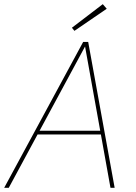

<svg xmlns="http://www.w3.org/2000/svg" viewBox="-30 -901 651 921"><path d="M-10 0 369 -700H393L520 0H500L378 -678L12 0ZM134 -256 147 -274H463L468 -256ZM327 -753 315 -768 463 -881 482 -859Z"/></svg>

Font: DM Sans 9pt Thin
Style: Italic
Weight: 250
Italic angle: -10°
Version: Version 4.004;gftools[0.9.30]